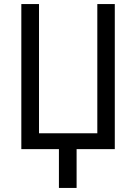

<svg xmlns="http://www.w3.org/2000/svg" viewBox="-20 -734 670 945"><path d="M545 -714H459V-78H172V-714H85V0H270V191H357V0H545Z"/></svg>

Font: Noto Sans UI SemiCondensed
Style: Regular
Weight: 400
Width: 4
Designer: Monotype Design Team
Foundry: Monotype Imaging Inc.
Version: 1.001